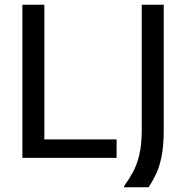

<svg xmlns="http://www.w3.org/2000/svg" viewBox="-20 -670 790 815"><path d="M475 0H75V-650H168.3V-78.3H475ZM610.8 125H506.7V120Q526.7 92.5 543.8 61.7Q560.8 30.8 571.2 -12.5Q581.7 -55.8 581.7 -120V-650H675V-120Q675 -50.8 665.8 -5.8Q656.7 39.2 642.1 69.6Q627.5 100 610.8 125Z"/></svg>

Font: Familjen Grotesk Variable
Style: Regular
Weight: 400
Designer: Anders Wikstroem, Jonas Baeckman, Matilda Gysing, Kristian Moeller
Foundry: Familjen STHLM AB
Version: Version 2.000